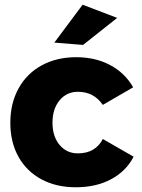

<svg xmlns="http://www.w3.org/2000/svg" viewBox="-20 -790 602 816"><path d="M23.9 0ZM311 -399.9Q263.2 -399.9 233.2 -363.5Q203.1 -327.1 203.1 -269Q203.1 -210 233.2 -174.1Q263.2 -138.2 311 -138.2Q385.3 -138.2 417 -199.2L547.9 -124Q515.6 -62 451.9 -28.1Q388.2 5.9 301.8 5.9Q218.8 5.9 155.8 -28.1Q92.8 -62 58.3 -124Q23.9 -186 23.9 -268.1Q23.9 -351.1 59.1 -414.6Q94.2 -478 157.7 -512.5Q221.2 -546.9 304.2 -546.9Q385.3 -546.9 448.2 -513.4Q511.2 -480 545.9 -418.9L417 -344.2Q378.9 -399.9 311 -399.9ZM331.1 -770 478 -713.9 333 -599.1 210.9 -608.9Z"/></svg>

Font: Argentum Sans
Style: Bold
Weight: 700
Designer: Julieta Ulanovsky (Modified by Cristiano Sobral)
Foundry: Julieta Ulanovsky
Version: Version 1.000; ttfautohint (v1.5.65-e2d9)